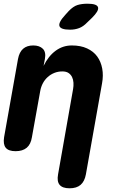

<svg xmlns="http://www.w3.org/2000/svg" viewBox="-29 -805 649 1035"><path d="M440 -683Q420 -662 397.5 -653.5Q375 -645 349 -645Q298 -645 291.5 -664.5Q285 -684 323 -725L341 -745Q366 -771 389 -778Q412 -785 443 -785Q494 -785 499.5 -765.5Q505 -746 466 -708ZM188 -315 143 -65Q137 -27 115 -8.5Q93 10 55 10Q17 10 2 -8.5Q-13 -27 -7 -65L68 -487Q75 -524 95.5 -542Q116 -560 150 -560Q184 -560 202 -542Q220 -524 213 -487L206 -450Q232 -503 271 -531.5Q310 -560 358 -560Q406 -560 440.5 -544Q475 -528 495 -500.5Q515 -473 522 -435.5Q529 -398 521 -355L434 135Q427 173 405.5 191.5Q384 210 346 210Q308 210 292.5 191.5Q277 173 284 135L365 -325Q368 -342 367 -359Q366 -376 359.5 -389.5Q353 -403 340.5 -411.5Q328 -420 307 -420Q284 -420 264 -412Q244 -404 228 -389.5Q212 -375 202 -356Q192 -337 188 -315Z"/></svg>

Font: Maple Mono NL ExtraBold
Style: Italic
Weight: 800
Italic angle: -10°
Monospace: yes
Designer: subframe7536
Version: Version 7.000